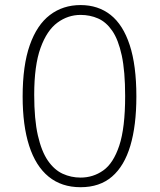

<svg xmlns="http://www.w3.org/2000/svg" viewBox="-20 -741 643 770"><path d="M303.2 9.8Q226.6 9.8 174.8 -32.7Q123 -75.2 96.9 -156.5Q70.8 -237.8 70.8 -354Q70.8 -478.5 99.4 -559.8Q127.9 -641.1 180.2 -680.9Q232.4 -720.7 303.2 -720.7Q373.5 -720.7 423.6 -681.2Q473.6 -641.6 500.2 -560.3Q526.9 -479 526.9 -354Q526.9 -237.8 502.7 -156.5Q478.5 -75.2 429.2 -32.7Q379.9 9.8 303.2 9.8ZM303.2 -28.8Q353.5 -28.8 394 -57.4Q434.6 -85.9 458.3 -157Q481.9 -228 481.9 -356Q481.9 -455.1 468.3 -518.6Q454.6 -582 430.2 -617.4Q405.8 -652.8 373.3 -667Q340.8 -681.2 303.2 -681.2Q252.4 -681.2 210.2 -650.1Q168 -619.1 142.6 -548.8Q117.2 -478.5 117.2 -360.8Q117.2 -262.7 131.8 -198.2Q146.5 -133.8 172.1 -96.7Q197.8 -59.6 231.4 -44.2Q265.1 -28.8 303.2 -28.8Z"/></svg>

Font: Comme Thin
Style: Regular
Weight: 250
Version: Version 1.000;gftools[0.9.27]